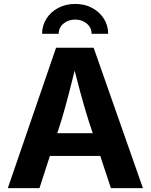

<svg xmlns="http://www.w3.org/2000/svg" viewBox="-20 -975 781 995"><path d="M20.5 0 270.5 -727.5H465.3L720.7 0H554.7L438.5 -351.6Q417 -419.9 395.5 -499.5Q374 -579.1 349.6 -674.3H383.3Q359.9 -579.1 339.1 -498.8Q318.4 -418.5 298.3 -351.6L184.6 0ZM177.2 -167V-284.7H564V-167ZM369.6 -954.6Q418.9 -954.6 457.3 -934.1Q495.6 -913.6 518.1 -878.4Q540.5 -843.3 540.5 -799.8H454.6Q454.6 -832 429.7 -852.8Q404.8 -873.5 369.6 -873.5Q334 -873.5 309.1 -852.8Q284.2 -832 284.2 -799.8H198.2Q198.2 -843.3 220.7 -878.4Q243.2 -913.6 282 -934.1Q320.8 -954.6 369.6 -954.6Z"/></svg>

Font: Inter 17pt
Style: Bold
Weight: 700
Version: Version 4.001;git-66647c0bb